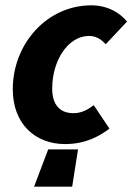

<svg xmlns="http://www.w3.org/2000/svg" viewBox="-20 -529 497 721"><path d="M108 172H251L273 32H161ZM224 12C302 12 354 -18 391 -46L332 -134C312 -119 288 -104 256 -104C202 -104 176 -139 176 -196C176 -304 237 -394 314 -394C340 -394 358 -383 377 -363L457 -448C432 -479 386 -509 323 -509C156 -509 28 -364 28 -194C28 -63 113 12 224 12Z"/></svg>

Font: Source Sans Pro
Style: Bold Italic
Weight: 700
Italic angle: -11°
Designer: Paul D. Hunt
Foundry: Adobe Systems Incorporated
Version: Version 3.006;hotconv 1.0.111;makeotfexe 2.5.65597